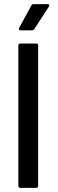

<svg xmlns="http://www.w3.org/2000/svg" viewBox="-20 -911 283 931"><path d="M79 -700H155Q165 -700 165 -690V-10Q165 0 155 0H79Q69 0 69 -10V-690Q69 -700 79 -700ZM144 -891H211Q217 -891 218.5 -887.5Q220 -884 217 -879L147 -771Q142 -764 135 -764H81Q75 -764 72.5 -767.5Q70 -771 73 -776L132 -884Q135 -891 144 -891Z"/></svg>

Font: BarlowMedium
Style: Regular
Weight: 500
Designer: Jeremy Tribby
Foundry: Tribby Type
Version: Version 1.422